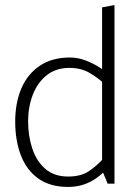

<svg xmlns="http://www.w3.org/2000/svg" viewBox="-20 -725 552 758"><path d="M383 -53 405 0H432V-705L383 -696ZM388 -99Q362 -70 330.5 -49Q299 -28 249 -28Q195 -28 160 -57.5Q125 -87 108 -137Q91 -187 91 -246Q91 -303 109.5 -351Q128 -399 164.5 -428Q201 -457 254 -457Q300 -457 334 -437Q368 -417 393 -393L413 -426Q400 -441 375 -457.5Q350 -474 319 -486Q288 -498 256 -498Q185 -498 136.5 -465Q88 -432 64 -375Q40 -318 40 -245Q40 -170 62.5 -111.5Q85 -53 131.5 -20Q178 13 249 13Q282 13 310.5 3.5Q339 -6 363.5 -24Q388 -42 408 -65Z"/></svg>

Font: Catamaran Thin Thin
Style: Regular
Weight: 250
Version: Version 2.000